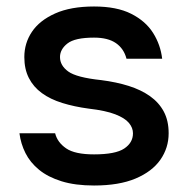

<svg xmlns="http://www.w3.org/2000/svg" viewBox="-20 -561 580 592"><path d="M270 11Q212 11 170 -2Q128 -15 100.5 -37.5Q73 -60 58.5 -89Q44 -118 40 -150H150Q157 -122 184 -103.5Q211 -85 270 -85Q336 -85 363 -103Q390 -121 390 -150Q390 -167 377.5 -182Q365 -197 335.5 -208.5Q306 -220 254 -226Q209 -232 172 -243.5Q135 -255 109 -274Q83 -293 69 -320.5Q55 -348 55 -385Q55 -428 78.5 -463Q102 -498 150 -519.5Q198 -541 270 -541Q340 -541 384.5 -518.5Q429 -496 452 -459.5Q475 -423 480 -380H370Q362 -411 337.5 -428Q313 -445 270 -445Q211 -445 188 -427Q165 -409 165 -385Q165 -359 190.5 -340.5Q216 -322 292 -314Q339 -308 377 -296Q415 -284 442.5 -264.5Q470 -245 485 -217Q500 -189 500 -150Q500 -105 474.5 -68.5Q449 -32 398 -10.5Q347 11 270 11Z"/></svg>

Font: Golos Text Medium
Style: Regular
Weight: 500
Designer: A.Korolkova, Vitaly Kuzmin
Foundry: ParaType Ltd
Version: Version 2.004